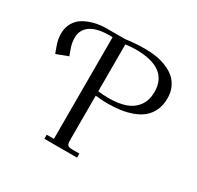

<svg xmlns="http://www.w3.org/2000/svg" viewBox="-152 -887 1092 1064"><g transform="rotate(30 393.5 -355.5)"><path d="M41 -550.8Q41 -590.8 59.1 -621.3Q77.1 -651.9 107.7 -668.7Q138.2 -685.5 173.1 -693.8Q208 -702.1 247.1 -702.1H363.8Q425.3 -710.9 488.8 -710.9Q525.4 -710.9 558.8 -705.6Q592.3 -700.2 624.5 -687.3Q656.7 -674.3 680.2 -654.5Q703.6 -634.8 717.8 -604.2Q731.9 -573.7 731.9 -535.2Q731.9 -491.2 716.3 -457.5Q700.7 -423.8 675 -402.6Q649.4 -381.3 612.5 -367.9Q575.7 -354.5 537.1 -349.4Q498.5 -344.2 453.1 -344.2Q427.7 -344.2 379.9 -349.1V-65.9Q379.9 -41 387 -33.4Q394 -25.9 418.9 -25.9H461.9V0H252.9V-25.9H298.8V-676.8H278.8Q199.7 -676.8 158.9 -648.7Q118.2 -620.6 118.2 -569.8Q118.2 -538.6 127.9 -509.8L144 -464.8L69.8 -437L55.2 -477.1Q41 -514.6 41 -550.8ZM379.9 -377Q411.6 -373 448.2 -373Q510.3 -373 554.7 -388.4Q599.1 -403.8 625.5 -439.7Q651.9 -475.6 651.9 -529.8Q651.9 -682.1 444.8 -682.1Q428.7 -682.1 412.6 -680.9Q396.5 -679.7 388.2 -678.2L379.9 -676.8Z"/></g></svg>

Font: Dihjauti
Style: Regular
Weight: 400
Designer: T. Christopher White
Version: Version 3.0.0